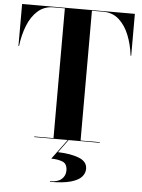

<svg xmlns="http://www.w3.org/2000/svg" viewBox="-64 -799 808 1095"><g transform="rotate(5 340.0 -252.0)"><path d="M352 175Q352 135.5 324.8 124.8Q297.5 114 260 114L345 -1H350L295 74Q367.5 76 415.2 94.5Q463 113 463 155Q463 180 444.8 200.8Q426.5 221.5 383 234Q339.5 246.5 264 246.5V243Q308.5 243 330.2 223.5Q352 204 352 175ZM152.5 -3.5H262.5V-746.5H198Q144.5 -746.5 107.8 -713.8Q71 -681 49.8 -627.2Q28.5 -573.5 21 -510H17.5V-750H663V-510H659.5Q652 -573.5 630.5 -627.2Q609 -681 572.2 -713.8Q535.5 -746.5 482 -746.5H417.5V-3.5H527.5V0H152.5Z"/></g></svg>

Font: Bodoni* 48pt
Style: Bold
Weight: 700
Version: Version 2.3